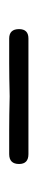

<svg xmlns="http://www.w3.org/2000/svg" viewBox="140 -820 80 399"><g transform="rotate(90 179.5 -620.0)"><path d="M179.7 -600.6Q139.6 -599.6 110.4 -599.6Q80.1 -599.6 59.6 -599.6Q40 -599.6 40 -620.1Q40 -639.6 59.6 -639.6Q80.1 -639.6 110.4 -639.6Q139.6 -639.6 179.7 -639.6Q219.7 -639.6 250 -639.6Q280.3 -639.6 299.8 -639.6Q320.3 -639.6 320.3 -620.1Q320.3 -599.6 299.8 -599.6Q280.3 -599.6 250 -599.6Q219.7 -599.6 179.7 -600.6Z"/></g></svg>

Font: Demofont
Style: Regular
Weight: 400
Version: Version 1.0